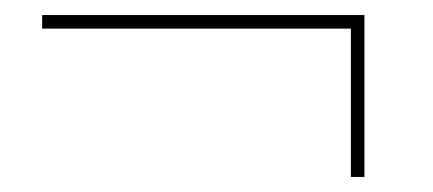

<svg xmlns="http://www.w3.org/2000/svg" viewBox="-20 -324 575 255"><path d="M36 -304V-286H446V-89H464V-304Z"/></svg>

Font: Rawengulk
Style: Light
Weight: 300
Version: Version 0.9